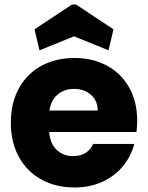

<svg xmlns="http://www.w3.org/2000/svg" viewBox="-20 -823 656 851"><path d="M588 -288Q588 -264 585 -238H198Q202 -186 231.5 -158.5Q261 -131 304 -131Q368 -131 393 -185H575Q561 -130 524.5 -86Q488 -42 433 -17Q378 8 310 8Q228 8 164 -27Q100 -62 64 -127Q28 -192 28 -279Q28 -366 63.5 -431Q99 -496 163 -531Q227 -566 310 -566Q391 -566 454 -532Q517 -498 552.5 -435Q588 -372 588 -288ZM413 -333Q413 -377 383 -403Q353 -429 308 -429Q265 -429 235.5 -404Q206 -379 199 -333ZM155 -600 133 -693 299 -803H317L483 -693L461 -600L308 -662Z"/></svg>

Font: Fz Poppins
Style: Bold
Weight: 700
Designer: Ninad Kale (Devanagari), Jonny Pinhorn (Latin)
Foundry: Indian Type Foundry
Version: Vit hóa bi Vntype.Com & FontZin.Com